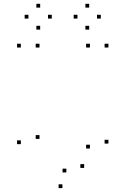

<svg xmlns="http://www.w3.org/2000/svg" viewBox="-20 -970 660 1010"><path d="M550.3 -214.7V-234.7H530.3V-214.7ZM550.3 -720V-740H530.3V-720ZM453 -720V-740H433V-720ZM453 -188.8V-208.8H433V-188.8ZM422.7 -86.7V-106.7H402.7V-86.7ZM329 -62.8V-82.8H309V-62.8ZM187.8 -239.3V-259.3H167.8V-239.3ZM187.8 -720V-740H167.8V-720ZM89.7 -720V-740H69.7V-720ZM89.7 -211.7V-231.7H69.7V-211.7ZM308.2 19.5V-0.5H288.2V19.5ZM252.5 -872.3V-892.3H232.5V-872.3ZM191.3 -930V-950H171.3V-930ZM129.7 -872.3V-892.3H109.7V-872.3ZM191.3 -814.2V-834.2H171.3V-814.2ZM510.3 -872.3V-892.3H490.3V-872.3ZM449.2 -930V-950H429.2V-930ZM387.5 -872.3V-892.3H367.5V-872.3ZM449.2 -814.2V-834.2H429.2V-814.2Z"/></svg>

Font: Monaspace Argon Dots Var
Style: Regular
Weight: 400
Designer: Riley Cran and the Lettermatic Team
Version: Version 1.100 (Monaspace Argon Dots)